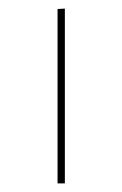

<svg xmlns="http://www.w3.org/2000/svg" viewBox="-20 -427 285 447"><path d="M114 -406 131 -407V0H114Z"/></svg>

Font: Ysabeau Thin
Style: Regular
Weight: 200
Designer: Christian Thalmann (Catharsis Fonts)
Version: Version 0.003